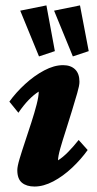

<svg xmlns="http://www.w3.org/2000/svg" viewBox="-20 -681 358 709"><path d="M107.4 7.8Q78.1 7.8 61 -6.3Q43.9 -20.5 43.9 -52.7Q43.9 -66.4 52.2 -94.2Q60.5 -122.1 72.3 -157.2Q84 -192.4 95.7 -228.5Q107.4 -264.6 115.2 -294.9Q123 -325.2 123 -342.8Q104.5 -331.1 85.9 -312Q67.4 -293 47.9 -264.6L14.6 -305.7Q39.1 -339.8 72.8 -370.6Q106.4 -401.4 143.1 -420.9Q179.7 -440.4 212.9 -440.4Q241.2 -440.4 257.3 -424.8Q273.4 -409.2 273.4 -378.9Q273.4 -365.2 265.1 -336.9Q256.8 -308.6 245.6 -271.5Q234.4 -234.4 222.7 -198.2Q210.9 -162.1 202.6 -132.8Q194.3 -103.5 194.3 -88.9Q212.9 -100.6 231.9 -120.1Q251 -139.6 270.5 -164.1L303.7 -127Q279.3 -92.8 246.1 -61.5Q212.9 -30.3 176.8 -11.2Q140.6 7.8 107.4 7.8ZM249 -472.7 179.7 -641.6 275.4 -661.1 307.6 -492.2ZM124 -472.7 54.7 -641.6 151.4 -661.1 182.6 -492.2Z"/></svg>

Font: Crimson Pro ExtraBold
Style: Italic
Weight: 800
Italic angle: -12°
Designer: Jacques Le Bailly
Foundry: Baron von Fonthausen
Version: Version 1.003